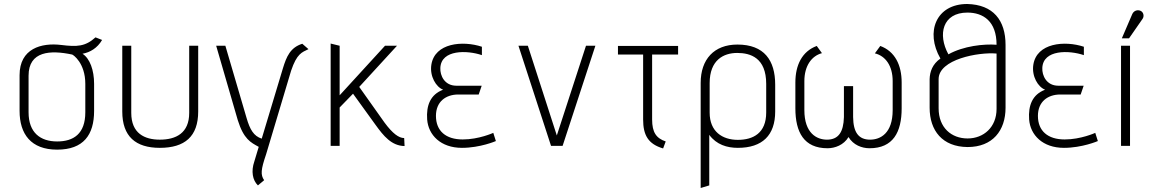

<svg xmlns="http://www.w3.org/2000/svg" viewBox="-20 -730 5778 961"><path d="M78 -175C78 -59 135 19 266 19C398 19 451 -55 451 -175V-310C451 -379 430 -437 393 -461C431 -468 467 -489 491 -530L458 -543C407 -497 366 -495 286 -505C187 -517 78 -487 78 -354ZM123 -351C123 -475 233 -480 341 -457C346 -456 407 -415 407 -310V-168C407 -60 348 -22 266 -22C182 -22 123 -66 123 -168Z M592 -501V-172C592 -47 659 10 780 10C905 10 972 -47 972 -172V-501H927V-165C927 -63 860 -31 780 -31C704 -31 637 -62 637 -165V-501Z M1062 -501 1170 -129C1200 -33 1235 -17 1275 5L1253 78C1236 127 1244 172 1271 198L1302 172C1284 145 1285 121 1312 42L1437 -376C1466 -462 1491 -468 1524 -484L1493 -511C1433 -492 1414 -447 1396 -388L1290 -36C1250 -49 1231 -81 1214 -140L1108 -501Z M1635 -512V0H1680V-192L1747 -261L1859 -106C1900 -49 1940 0 2005 1L2003 -39C1976 -39 1945 -62 1905 -116L1778 -295L1967 -501H1907L1680 -253V-501Z M2392 -496C2295 -528 2156 -515 2139 -406C2130 -348 2163 -294 2198 -281C2134 -257 2113 -202 2118 -132C2124 -54 2186 10 2292 10C2384 10 2462 -24 2462 -24L2449 -65C2449 -65 2377 -32 2296 -32C2211 -32 2162 -75 2162 -150C2162 -221 2211 -257 2274 -257H2376L2391 -301H2264C2205 -301 2182 -352 2184 -390C2188 -483 2319 -479 2392 -454Z M2575 -501 2738 0H2796L2960 -501H2913L2767 -52L2622 -501Z M3073 -500V-457H3199V-132C3199 -54 3224 -9 3299 13L3312 -22C3265 -38 3244 -67 3244 -132V-457H3374V-500Z M3860 -306C3860 -428 3805 -507 3671 -507C3554 -507 3487 -433 3487 -315V211L3530 198V-55C3566 -6 3619 10 3673 10C3796 10 3860 -53 3860 -172ZM3532 -314C3532 -430 3602 -465 3670 -465C3736 -465 3815 -441 3815 -310V-167C3815 -63 3749 -30 3673 -30C3595 -30 3532 -72 3532 -166Z M4068 -500C3995 -473 3961 -405 3961 -317V-188C3961 -68 4004 12 4122 12C4159 12 4203 -4 4227 -44C4251 -4 4294 12 4332 12C4450 12 4493 -68 4493 -188V-317C4493 -405 4459 -473 4386 -500L4359 -463C4412 -450 4448 -401 4448 -324V-179C4448 -62 4386 -31 4335 -31C4277 -31 4251 -68 4250 -144V-299H4204V-144C4202 -68 4176 -31 4119 -31C4068 -31 4006 -63 4006 -179V-324C4006 -400 4042 -450 4094 -464Z M4633 -191C4633 -76 4697 5 4823 6C4948 6 5013 -76 5013 -191V-505C5013 -629 4951 -707 4821 -710C4666 -710 4610 -571 4687 -437C4647 -409 4634 -371 4633 -334ZM4678 -334C4678 -433 4877 -470 4968 -462V-185C4968 -93 4903 -37 4823 -37C4742 -37 4678 -91 4678 -188ZM4727 -458C4672 -558 4698 -667 4822 -667C4901 -667 4968 -624 4968 -506C4905 -511 4802 -500 4727 -458Z M5405 -496C5308 -528 5169 -515 5152 -406C5143 -348 5176 -294 5211 -281C5147 -257 5126 -202 5131 -132C5137 -54 5199 10 5305 10C5397 10 5475 -24 5475 -24L5462 -65C5462 -65 5390 -32 5309 -32C5224 -32 5175 -75 5175 -150C5175 -221 5224 -257 5287 -257H5389L5404 -301H5277C5218 -301 5195 -352 5197 -390C5201 -483 5332 -479 5405 -454Z M5595 -538H5631L5699 -636C5708 -649 5704 -671 5686 -677C5670 -682 5654 -675 5647 -659ZM5591 -501V0H5636V-501Z"/></svg>

Font: Advent Pro
Style: Light
Weight: 300
Designer: Andreas Kalpakidis
Foundry: Andreas Kalpakidis
Version: Version 2.002 2007